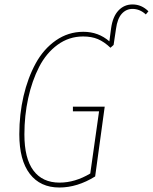

<svg xmlns="http://www.w3.org/2000/svg" viewBox="-20 -834 688 864"><path d="M576.2 -814Q617.2 -814 647.9 -783.2L636.2 -769Q609.4 -793.9 576.2 -793.9Q547.9 -793.9 528.1 -772.2Q508.3 -750.5 502 -704.1L491.2 -631.8L477.1 -619.1Q448.7 -646 420.4 -658Q392.1 -669.9 354 -669.9Q290.5 -669.9 239.3 -632.6Q188 -595.2 156 -532.7Q124 -470.2 106.9 -392.1Q89.8 -314 89.8 -229Q89.8 -121.1 130.4 -66.7Q170.9 -12.2 248 -12.2Q317.4 -12.2 386.2 -53.2L425.8 -333H308.1V-354H451.2L408.2 -40Q328.1 9.8 247.1 9.8Q161.1 9.8 114 -51.8Q66.9 -113.3 66.9 -230Q66.9 -319.3 85.9 -401.4Q105 -483.4 140.4 -548.3Q175.8 -613.3 231.4 -652.1Q287.1 -690.9 355 -690.9Q422.9 -690.9 472.2 -647.9L480 -707Q487.3 -759.3 512.9 -786.6Q538.6 -814 576.2 -814Z"/></svg>

Font: Fira Sans Compressed Thin
Style: Italic
Weight: 100
Width: 3
Italic angle: -8°
Designer: Carrois Corporate & Edenspiekermann AG
Foundry: Carrois Corporate GbR & Edenspiekermann AG
Version: Version 4.203;PS 004.203;hotconv 1.0.88;makeotf.lib2.5.64775